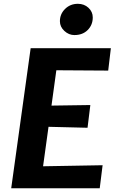

<svg xmlns="http://www.w3.org/2000/svg" viewBox="-20 -1004 620 1024"><path d="M511.9 0H39.8L143.5 -747H571.3L557.1 -627.5L280.5 -629.3L254.6 -440.8L461.8 -443.8L446.9 -322.6L238.8 -327.7L209.7 -117.2L527.2 -122.8ZM376.6 -817Q347.2 -817 323.3 -839Q299.5 -861.1 299.5 -890.8Q299.5 -929.3 327.2 -956.5Q354.8 -983.7 395.4 -983.7Q428.9 -983.7 451.8 -962.5Q474.7 -941.3 474.7 -911Q474.7 -871 447.8 -844Q420.9 -817 376.6 -817Z"/></svg>

Font: Merriweather Sans Variable Regular
Style: Italic
Weight: 300
Italic angle: -8°
Designer: Eben Sorkin
Foundry: Eben Sorkin
Version: Version 2.001